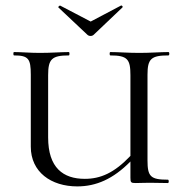

<svg xmlns="http://www.w3.org/2000/svg" viewBox="-20 -654 657 686"><path d="M189 -627 292 -530C298 -524 309 -524 315 -530L417 -627C421 -630 415 -636 412 -634L304 -577L195 -634C193 -635 186 -629 189 -627ZM582 -456C586 -456 586 -468 582 -468C554 -468 517 -465 478 -465C437 -465 402 -468 374 -468C371 -468 371 -456 374 -456C436 -456 446 -442 446 -385V-97C388 -36 339 -15 283 -15C206 -15 152 -54 152 -163V-385C152 -442 164 -456 226 -456C229 -456 229 -468 226 -468C199 -468 163 -465 122 -465C88 -465 55 -468 30 -468C27 -468 27 -456 30 -456C82 -456 90 -444 90 -387V-130C90 -39 163 12 256 12C323 12 384 -14 446 -77V-19C446 -2 448 0 465 0C480 0 493 -1 515 -1C538 -1 558 0 580 0C584 0 584 -12 580 -12C518 -12 507 -23 507 -81V-387C507 -444 520 -456 582 -456Z"/></svg>

Font: Cormorant SC
Style: Regular
Weight: 400
Designer: Christian Thalmann (Catharsis Fonts)
Version: Version 1.000;PS 001.000;hotconv 1.0.70;makeotf.lib2.5.58329